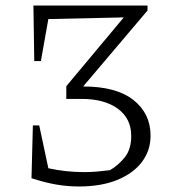

<svg xmlns="http://www.w3.org/2000/svg" viewBox="-20 -667 624 695"><path d="M94 -22 99 -213H122L155 -58Q218 -44 285 -44Q308 -44 331.5 -46Q355 -48 378 -51Q409 -69 432 -98Q455 -127 455 -175Q455 -238 406.5 -273.5Q358 -309 275 -309H220V-355L428 -604L155 -598L128 -446H104L101 -647H514V-629L281 -354Q401 -354 463 -305Q525 -256 525 -176Q525 -122 493.5 -80.5Q462 -39 404 -15.5Q346 8 266 8Q224 8 183.5 1Q143 -6 94 -22Z"/></svg>

Font: Piazzolla Light
Style: Regular
Weight: 300
Designer: Juan Pablo del Peral
Foundry: Huerta Tipografica
Version: Version 1.330